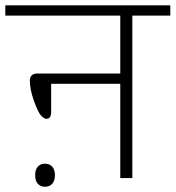

<svg xmlns="http://www.w3.org/2000/svg" viewBox="-35 -664 655 716"><path d="M105.7 21Q96.1 9.6 96.1 -10.6Q96.1 -30.8 105.7 -42.2Q115.3 -53.6 132.7 -53.6Q150.2 -53.6 160 -42.2Q169.9 -30.8 169.9 -10.6Q169.9 9.6 160 21Q150.2 32.4 132.7 32.4Q115.3 32.4 105.7 21ZM413.5 0V-351.4H155.7V-246.2Q155.7 -220.9 138.5 -220.9Q129.9 -220.9 118.8 -232.1Q107.7 -243.2 92 -286.7Q76.3 -330.1 76.3 -363Q76.3 -389.8 104.7 -389.8H413.5V-605.7H-15.2V-644.1H600.1V-605.7H458.5V0Z"/></svg>

Font: Khula Light
Style: Regular
Weight: 300
Designer: Erin McLaughlin, Steve Matteson
Version: Version 1.002;PS 1.0;hotconv 1.0.72;makeotf.lib2.5.5900; ttf